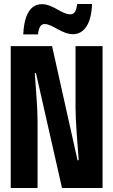

<svg xmlns="http://www.w3.org/2000/svg" viewBox="-20 -946 570 966"><path d="M97 -773H171C176 -811 186 -825 205 -825C244 -825 291 -774 347 -774C401 -774 440 -823 443 -926H369C363 -891 356 -874 333 -874C290 -874 247 -925 191 -925C120 -925 100 -845 97 -773ZM34 0H169V-336C169 -396 162 -482 155 -578H161L292 0H496V-714H360V-404C360 -340 370 -218 376 -140H370L242 -714H34Z"/></svg>

Font: Noto Sans Mono Condensed ExtraBold
Style: Regular
Weight: 800
Width: 3
Designer: Monotype Design Team
Foundry: Monotype Imaging Inc.
Version: Version 2.014